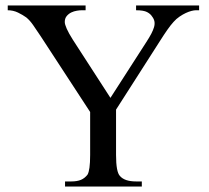

<svg xmlns="http://www.w3.org/2000/svg" viewBox="-20 -682 763 702"><path d="M695.8 -644.5Q689.9 -644.5 680.2 -642.1Q670.4 -639.6 659.4 -634.5Q648.4 -629.4 636.5 -621.3Q624.5 -613.3 614.3 -601.6Q604 -590.3 592 -573.2Q580.1 -556.2 564.9 -532.2L404.3 -281.2V-115.7Q404.3 -53.2 418.5 -38.6Q435.5 -18.6 477.5 -18.6H498.5V0H217.8V-18.6H240.7Q261.7 -18.6 275.9 -24.4Q290 -30.3 300.3 -43.9Q304.7 -51.8 307.1 -69.1Q309.6 -86.4 309.6 -115.7V-272.5L128.9 -549.3Q112.8 -573.2 101.3 -590.1Q89.8 -606.9 76.2 -618.2Q63.5 -627.4 45.9 -636Q28.3 -644.5 8.3 -644.5V-662.1H293V-644.5H278.3Q271.5 -644.5 261 -642.8Q250.5 -641.1 240.7 -636.5Q231 -631.8 223.9 -623.3Q216.8 -614.7 216.8 -601.6Q216.8 -593.3 223.9 -577.1Q231 -561 246.1 -537.1L383.8 -324.2L515.1 -528.3Q525.9 -544.9 533 -558.3Q540 -571.8 543.2 -582.8Q546.4 -593.8 544.7 -603.3Q543 -612.8 536.1 -621.6Q530.3 -631.3 517.6 -637.9Q504.9 -644.5 477.5 -644.5V-662.1H708V-644.5Z"/></svg>

Font: GodaGr
Style: Regular
Weight: 400
Version: 1.0.0